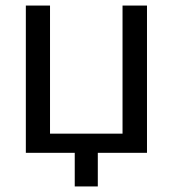

<svg xmlns="http://www.w3.org/2000/svg" viewBox="-20 -550 621 691"><path d="M73 0H249V121H332V0H509V-530H421V-69H160V-530H73Z"/></svg>

Font: Cheyenne Sans
Style: Regular
Weight: 400
Designer: The Public Sans project authors (U.S. Web Design System), Libre Franklin designed by Pablo Impallari and Rodrigo Fuenzal
Foundry: The Cheyenne Sans Project Authors
Version: Version 2.007